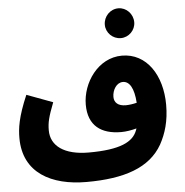

<svg xmlns="http://www.w3.org/2000/svg" viewBox="-59 -762 972 1007"><g transform="rotate(-5 427.0 -258.5)"><path d="M601 -548C643 -548 678 -583 678 -625C678 -669 643 -705 601 -705C558 -705 523 -669 523 -625C523 -583 558 -548 601 -548ZM356 188C556 188 691 142 757 26C787 -29 807 -93 807 -179C807 -335 728 -456 598 -456C472 -456 387 -331 387 -216C387 -105 455 -57 560 -57C586 -57 615 -62 641 -69C640 -66 639 -62 637 -58C615 -1 549 35 381 35C252 35 182 -17 182 -99C182 -140 189 -169 218 -244L81 -295C32 -181 25 -122 25 -72C25 112 172 188 356 188ZM535 -244C535 -281 558 -318 591 -318C626 -318 649 -280 654 -203C634 -198 613 -195 596 -195C556 -195 535 -214 535 -244Z"/></g></svg>

Font: Noto Sans Arabic UI XBd
Style: Regular
Weight: 800
Designer: Monotype Design Team, Nadine Chahine and Nizar Qandah
Foundry: Monotype Imaging Inc.
Version: Version 2.010